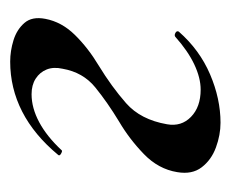

<svg xmlns="http://www.w3.org/2000/svg" viewBox="-58 -381 453 377"><g transform="rotate(-90 168.5 -192.5)"><path d="M116 14Q92 14 67.5 5Q43 -4 28.5 -23Q14 -42 19 -71Q25 -108 54.5 -136.5Q84 -165 118 -185Q156 -208 185.5 -232Q215 -256 222 -296Q226 -314 220.5 -327.5Q215 -341 202.5 -349Q190 -357 172 -357Q145 -357 117 -342Q89 -327 62 -298Q61 -296 55.5 -299Q50 -302 53 -305Q92 -352 138 -375.5Q184 -399 236 -399Q257 -399 278 -392.5Q299 -386 312 -371Q325 -356 320 -330Q314 -298 288.5 -272Q263 -246 228 -225Q187 -200 154.5 -171.5Q122 -143 113 -91Q108 -63 127.5 -44Q147 -25 181 -25Q204 -25 230.5 -37.5Q257 -50 285 -75Q288 -77 292.5 -74.5Q297 -72 295 -68Q259 -27 211 -6.5Q163 14 116 14Z"/></g></svg>

Font: Cormorant
Style: Bold Italic
Weight: 700
Italic angle: -10°
Designer: Christian Thalmann (Catharsis Fonts)
Foundry: Catharsis Fonts
Version: Version 4.000